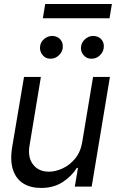

<svg xmlns="http://www.w3.org/2000/svg" viewBox="-20 -929 577 956"><path d="M389.6 -222.7 443.4 -545.9H527.3L436.5 0H352.5L368.2 -92.8H362.3Q336.9 -51.3 291.3 -22Q245.6 7.3 183.6 6.8Q132.3 6.8 96.2 -15.4Q60.1 -37.6 44.7 -83.5Q29.3 -129.4 41 -199.2L99.6 -545.9H183.6L127 -204.1Q117.2 -145 145 -109.4Q172.9 -73.7 224.6 -74.2Q255.9 -74.2 291 -90.1Q326.2 -106 353.8 -138.9Q381.3 -171.9 389.6 -222.7ZM230.5 -636.7Q207 -636.2 191.7 -655.3Q176.3 -674.3 179.7 -699.2Q182.6 -721.2 200.7 -735.6Q218.8 -750 239.3 -750Q265.6 -750 280.8 -732.2Q295.9 -714.4 292 -687.5Q288.6 -667.5 271.2 -651.9Q253.9 -636.2 230.5 -636.7ZM434.6 -636.7Q411.6 -636.2 395.8 -654.8Q379.9 -673.3 383.8 -699.2Q387.7 -721.2 405.5 -735.6Q423.3 -750 443.4 -750Q470.2 -750 485.4 -732.2Q500.5 -714.4 496.1 -687.5Q492.7 -667.5 475.6 -651.9Q458.5 -636.2 434.6 -636.7ZM537.1 -909.2 525.4 -837.9H193.4L205.1 -909.2Z"/></svg>

Font: Inter Tight
Style: Italic
Weight: 400
Italic angle: -9.39999°
Designer: Rasmus Andersson
Foundry: rsms
Version: Version 3.002